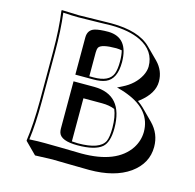

<svg xmlns="http://www.w3.org/2000/svg" viewBox="-104 -755 938 922"><g transform="rotate(15 365.5 -294.0)"><path d="M177.2 -645Q213.4 -645 280.8 -647Q324.2 -647.9 338.9 -647.9Q474.6 -647.5 535.6 -587.4L592.3 -530.8Q631.3 -490.7 631.3 -436.5Q631.3 -377.9 566.4 -327.1Q562 -323.7 558.1 -320.8Q574.7 -309.1 587.4 -296.9L644 -240.2Q690.4 -192.9 690.4 -127.4Q690.4 -45.4 617.2 7.3Q543 59.6 417.5 59.6Q370.6 59.6 315.4 58.1Q268.1 56.6 233.4 56.6L148.4 59.6L91.8 2.9L90.8 0Q102.5 -81.5 103 -200.2V-444.8Q103 -559.6 90.8 -645L92.8 -647.9Q94.2 -647.9 177.2 -645ZM419.9 -535.6Q407.2 -538.1 392.6 -538.6Q317.9 -538.6 306.2 -518.1Q301.8 -508.8 301.8 -493.7V-375H323.2Q399.9 -375 417.5 -420.4Q425.8 -442.9 425.8 -481Q425.8 -513.2 419.9 -535.6ZM458 -254.4Q430.7 -265.6 394.5 -265.6H301.8V-51.3Q315.4 -50.3 332 -49.8Q440.4 -49.8 463.4 -97.2Q473.1 -118.7 473.1 -165Q472.7 -220.2 458 -254.4ZM176.8 -634.8Q148.4 -634.8 102.1 -637.7Q112.8 -553.2 112.8 -444.8V-200.2Q112.8 -87.4 102.1 -7.8Q148.4 -10.3 176.8 -9.8Q210.9 -9.8 258.8 -8.8Q314.9 -7.3 360.8 -6.8Q535.6 -6.8 599.1 -102.5Q623.5 -140.6 624 -184.1Q624 -292 499 -340.3Q484.4 -346.2 469.2 -350.6L444.3 -357.4L467.8 -369.1Q526.4 -397.9 552.7 -448.2Q564.5 -471.7 564.9 -493.2Q564.9 -571.3 487.3 -609.9Q430.2 -637.7 338.9 -638.2Q324.2 -638.2 281.2 -636.7Q213.4 -634.8 176.8 -634.8ZM234.9 -332H337.9Q482.4 -330.6 482.9 -165Q482.9 -95.7 453.6 -69.8Q418.5 -40 332 -40Q250 -40 237.8 -76.7Q234.9 -85.9 234.9 -97.2ZM234.9 -549.8Q234.9 -587.9 268.1 -598.1Q291.5 -605 335.9 -605Q435.1 -603 436 -481Q436 -396.5 385.3 -375Q360.4 -364.7 323.2 -365.2H234.9Z"/></g></svg>

Font: Linux Biolinum Shadow O
Style: Bold
Weight: 700
Designer: Philipp H. Poll
Foundry: Philipp H. Poll
Version: Version 0.9.2